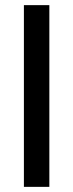

<svg xmlns="http://www.w3.org/2000/svg" viewBox="-20 -727 285 747"><path d="M172 0H73V-707H172Z"/></svg>

Font: Hind Madurai Medium
Style: Regular
Weight: 500
Designer: Jyotish Sonowal
Foundry: Indian Type Foundry
Version: Version 1.001;PS 1.0;hotconv 1.0.86;makeotf.lib2.5.63406; tt